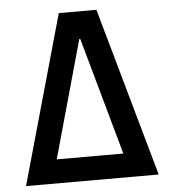

<svg xmlns="http://www.w3.org/2000/svg" viewBox="-51 -746 702 793"><g transform="rotate(-5 300.0 -350.0)"><path d="M25 0H575L378 -700H222ZM161 -99 297 -586H301L437 -99Z"/></g></svg>

Font: CommitMono
Style: 600Regular
Weight: 600
Monospace: yes
Designer: Eigil Nikolajsen
Foundry: Eigil Nikolajsen
Version: Version 1.143